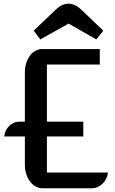

<svg xmlns="http://www.w3.org/2000/svg" viewBox="-20 -1001 612 1021"><path d="M112.3 -275.4H2.4Q3.9 -291.5 10.7 -305.9Q17.6 -320.3 28.6 -330.8Q39.6 -341.3 53.5 -347.7Q67.4 -354 83 -354H112.3V-616.2Q112.3 -642.1 119.4 -664.8Q126.5 -687.5 138.9 -704.3Q151.4 -721.2 168.2 -730.7Q185.1 -740.2 204.1 -740.2H510.7V-657.7H229.5V-354H422.9V-275.4H229.5V-83.5H554.2Q552.2 -66.4 544.7 -51Q537.1 -35.6 525.6 -24.4Q514.2 -13.2 499.5 -6.6Q484.9 0 468.8 0H205.1Q185.5 0 168.7 -9.8Q151.9 -19.5 139.4 -36.1Q127 -52.7 119.6 -75.2Q112.3 -97.7 112.3 -123ZM344.7 -875.5Q308.1 -855.5 270 -833.7Q231.9 -812 194.3 -791.5Q184.6 -805.2 176.5 -815.2Q168.5 -825.2 159.2 -837.9L275.9 -949.2Q293.5 -966.3 310.5 -973.9Q327.6 -981.4 344.7 -981.4Q359.9 -981.4 377.4 -973.9Q395 -966.3 412.6 -949.2L529.3 -837.9Q523.9 -830.6 519.3 -825Q514.6 -819.3 510.5 -814.2Q506.3 -809.1 502 -803.7Q497.6 -798.3 492.2 -791.5Z"/></svg>

Font: Atomic Age
Style: Regular
Weight: 400
Designer: James Grieshaber
Foundry: James Grieshaber
Version: Version 1.008; ttfautohint (v1.4.1) -l 6 -r 46 -G 0 -x 0 -H 